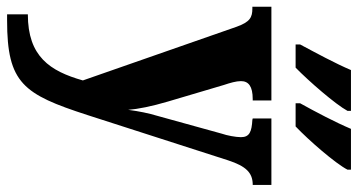

<svg xmlns="http://www.w3.org/2000/svg" viewBox="-262 -546 1034 555"><g transform="rotate(90 255.5 -269.0)"><path d="M277 -619V-606H344C384 -644 451 -721 469 -756V-766H351C332 -721 302 -664 277 -619ZM107 -619V-606H174C213 -644 280 -721 299 -756V-766H181C162 -721 131 -664 107 -619ZM20 168V228H38C219 228 251 181 311 -4L442 -411C459 -463 478 -481 510 -482H513V-536H321V-482L325 -481C359 -479 375 -473 375 -448C375 -433 370 -407 365 -393L313 -205C306 -182 300 -153 296 -122C294 -149 286 -190 272 -237L224 -399C218 -417 213 -434 213 -448C213 -470 228 -482 265 -482H269V-536H-2V-481H3C29 -481 42 -474 56 -435L211 9C184 104 142 168 20 168Z"/></g></svg>

Font: Noto Serif Condensed ExtraBold
Style: Regular
Weight: 800
Width: 3
Designer: Monotype Design Team
Foundry: Monotype Imaging Inc.
Version: Version 2.013